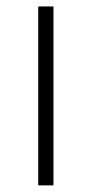

<svg xmlns="http://www.w3.org/2000/svg" viewBox="-20 -560 277 580"><path d="M95.5 0V-540.5H141.5V0Z"/></svg>

Font: Encode Sans Exp XLt
Style: Regular
Weight: 200
Width: 7
Designer: Multiple Designers
Foundry: Impallari Type
Version: Version 3.002; ttfautohint (v1.8.3) -l 8 -r 50 -G 200 -x 14 